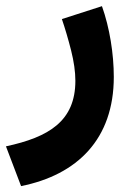

<svg xmlns="http://www.w3.org/2000/svg" viewBox="-46 -346 434 632"><path d="M23.4 266.6C208 229.5 328.6 112.3 328.6 -92.8C328.6 -168.5 314.9 -254.9 289.6 -325.7L157.7 -283.2C168.5 -251.5 178.7 -216.8 188 -180.2C197.3 -143.1 202.1 -109.9 202.1 -80.1C202.1 52.7 114.7 105.5 -26.4 135.7Z"/></svg>

Font: Vazirmatn ExtraBold
Style: Regular
Weight: 800
Designer: Saber Rastikerdar
Foundry: Saber Rastikerdar
Version: Version 33.003